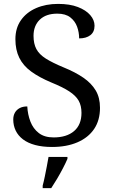

<svg xmlns="http://www.w3.org/2000/svg" viewBox="-20 -744 584 985"><path d="M247 10Q198 10 160.5 0Q123 -10 98 -29Q73 -48 60.5 -74Q48 -100 48 -131Q48 -151 56.5 -166Q65 -181 81 -189.5Q97 -198 120 -198Q122 -157 136 -120.5Q150 -84 179 -61.5Q208 -39 255 -39Q322 -39 360 -71.5Q398 -104 398 -165Q398 -202 383.5 -227.5Q369 -253 335.5 -275Q302 -297 243 -321Q181 -347 140 -377Q99 -407 79 -447.5Q59 -488 59 -543Q59 -600 87.5 -640.5Q116 -681 165.5 -702.5Q215 -724 278 -724Q338 -724 379.5 -708Q421 -692 443 -666.5Q465 -641 465 -612Q465 -580 443.5 -563.5Q422 -547 386 -547Q386 -578 375.5 -607Q365 -636 340.5 -655Q316 -674 274 -674Q216 -674 184 -643Q152 -612 152 -560Q152 -520 166.5 -492.5Q181 -465 215 -443.5Q249 -422 307 -398Q366 -374 407.5 -345.5Q449 -317 471 -280Q493 -243 493 -191Q493 -127 463 -82.5Q433 -38 377.5 -14Q322 10 247 10ZM199 208Q205 186 210 161Q215 136 220 110.5Q225 85 229 61H326V71Q317 92 303 119Q289 146 273 173Q257 200 243 221H199Z"/></svg>

Font: Noto Serif Bengali
Style: Regular
Weight: 400
Designer: Juan Bruce, Universal Thirst, Indian Type Foundry and the Monotype Design Team.
Foundry: Monotype Imaging Inc.
Version: Version 2.003